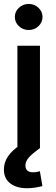

<svg xmlns="http://www.w3.org/2000/svg" viewBox="-28 -766 289 993"><path d="M62 0V-529.3H178.7V0ZM111.8 207.5Q57.6 207.5 24.9 182.4Q-7.8 157.2 -7.8 110.4Q-7.8 73.7 13.7 42.2Q35.2 10.7 78.1 -17.1L178.7 0Q140.6 27.3 122.1 47.4Q103.5 67.4 103.5 90.3Q103.5 106.9 113.3 116Q123 125 143.1 125Q152.8 125 161.9 123.3Q170.9 121.6 178.2 119.6L191.4 196.3Q175.8 200.7 154.8 204.1Q133.8 207.5 111.8 207.5ZM120.6 -610.8Q90.8 -610.8 69.8 -630.6Q48.8 -650.4 48.8 -678.2Q48.8 -706.1 69.8 -725.8Q90.8 -745.6 120.6 -745.6Q149.9 -745.6 170.9 -725.8Q191.9 -706.1 191.9 -678.2Q191.9 -650.4 170.9 -630.6Q149.9 -610.8 120.6 -610.8Z"/></svg>

Font: Inter Cardless Tabular Medium
Style: Regular
Weight: 500
Designer: Rasmus Andersson
Foundry: rsms
Version: Version 4.000;git-4fc901f